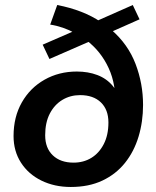

<svg xmlns="http://www.w3.org/2000/svg" viewBox="-20 -735 620 765"><path d="M262 10Q197 10 145 -15.5Q93 -41 63.5 -87Q34 -133 34 -193Q34 -269 67 -327Q100 -385 157.5 -417.5Q215 -450 286 -450Q331 -450 368 -436Q405 -422 429.5 -392.5Q454 -363 460 -314L438 -313Q444 -396 413 -463.5Q382 -531 324 -575L342 -572L177 -500L150 -557L279 -613L277 -604Q255 -616 230.5 -624.5Q206 -633 180 -637L208 -715Q260 -705 303.5 -688Q347 -671 381 -648L362 -650L509 -715L536 -658L421 -607L423 -617Q490 -559 520 -480.5Q550 -402 550 -317Q550 -250 532 -190.5Q514 -131 478 -86Q442 -41 388 -15.5Q334 10 262 10ZM273 -87Q313 -87 344 -106Q375 -125 393.5 -161Q412 -197 412 -247Q412 -298 382 -327Q352 -356 299 -356Q260 -356 228.5 -337Q197 -318 178.5 -282.5Q160 -247 160 -196Q160 -145 190.5 -116Q221 -87 273 -87Z"/></svg>

Font: Nunito Sans 12pt ExtraLight 12pt
Style: Bold Italic
Weight: 700
Italic angle: -9°
Version: Version 3.101;gftools[0.9.27]